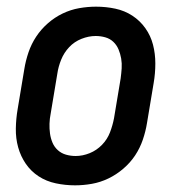

<svg xmlns="http://www.w3.org/2000/svg" viewBox="-20 -548 540 576"><path d="M205 8Q176 8 147.5 2Q119 -4 96 -19Q73 -34 57.5 -56.5Q42 -79 34.5 -106Q27 -133 27.5 -162.5Q28 -192 33 -221L53 -341Q57 -366 65.5 -391Q74 -416 88.5 -438Q103 -460 123.5 -478Q144 -496 168 -507.5Q192 -519 217.5 -523.5Q243 -528 268 -528Q298 -528 326 -522Q354 -516 377 -501Q400 -486 416 -463.5Q432 -441 439 -414Q446 -387 446 -357.5Q446 -328 441 -299L421 -179Q417 -154 408.5 -129Q400 -104 385.5 -82Q371 -60 350 -42Q329 -24 305 -12.5Q281 -1 255.5 3.5Q230 8 205 8ZM207 -80Q228 -80 249 -88.5Q270 -97 286 -113.5Q302 -130 310 -151Q318 -172 322 -193L342 -313Q344 -328 345 -343Q346 -358 343.5 -372.5Q341 -387 335.5 -400Q330 -413 320 -422.5Q310 -432 296 -436Q282 -440 267 -440Q246 -440 224.5 -431.5Q203 -423 187.5 -406.5Q172 -390 163.5 -369Q155 -348 152 -327L132 -207Q129 -192 128.5 -177Q128 -162 130 -147.5Q132 -133 137.5 -120Q143 -107 153.5 -97.5Q164 -88 178 -84Q192 -80 207 -80Z"/></svg>

Font: Iosevka SS04 Semibold
Style: Italic
Weight: 600
Italic angle: -9°
Monospace: yes
Designer: Belleve Invis
Foundry: Belleve Invis
Version: Version 19.0.0; ttfautohint (v1.8.4)